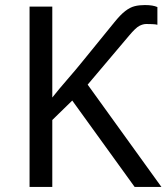

<svg xmlns="http://www.w3.org/2000/svg" viewBox="-20 -740 659 760"><path d="M553 -720Q570 -720 582 -718Q594 -716 603 -712V-642Q596 -644 582 -644.5Q568 -645 559 -645Q546 -645 531.5 -637.5Q517 -630 491 -599L327 -405L619 0H513L266 -342L187 -265V0H97V-714H187V-354Q213 -387 247 -426Q281 -465 310 -501L432 -651Q457 -682 476 -696.5Q495 -711 513 -715.5Q531 -720 553 -720Z"/></svg>

Font: TSCustom
Style: Regular
Weight: 400
Designer: Monotype Design Team
Foundry: Monotype Imaging Inc.
Version: Version 2.004; ttfautohint (v1.8.3) -l 8 -r 50 -G 200 -x 14 